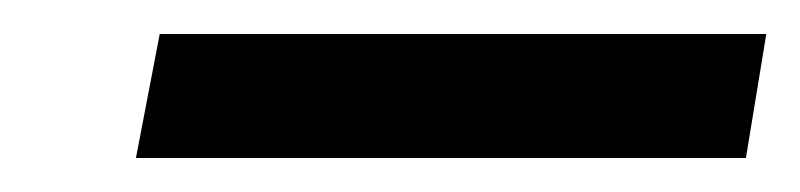

<svg xmlns="http://www.w3.org/2000/svg" viewBox="-20 -685 471 113"><path d="M60 -592 74 -665H431L419 -592Z"/></svg>

Font: DM Sans 17pt Medium
Style: Italic
Weight: 500
Italic angle: -10°
Version: Version 4.004;gftools[0.9.30]